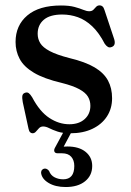

<svg xmlns="http://www.w3.org/2000/svg" viewBox="-20 -498 500 734"><path d="M229 -5H259.5L219.5 70L201 64.5Q209 63.5 217.5 62.8Q226 62 237.5 62Q282 62 307.2 82.5Q332.5 103 332.5 136.5Q332.5 173 305.2 195Q278 217 231 217Q191.5 217 165.5 201.2Q139.5 185.5 137 162.5Q137 155.5 141 151.2Q145 147 150.5 146.5Q156 146 160.2 148.8Q164.5 151.5 167.5 155.5Q174 172.5 189 180Q204 187.5 221.5 187.5Q264 187.5 264 136.5Q264 114.5 252.2 101.2Q240.5 88 217 88H200.5Q191 88 188.2 82Q185.5 76 189.5 68ZM245 -23Q282 -23 303.8 -42.8Q325.5 -62.5 325.5 -93.5Q325.5 -113 316.2 -128.5Q307 -144 283.2 -157Q259.5 -170 216 -181Q148 -197 109.5 -220Q71 -243 55.2 -272.8Q39.5 -302.5 39.5 -337.5Q39.5 -401 84.5 -439Q129.5 -477 213 -477Q244.5 -477 264.8 -471.5Q285 -466 298.2 -460.5Q311.5 -455 321 -455Q331 -455 336.8 -460.5Q342.5 -466 347.5 -471.8Q352.5 -477.5 361.5 -477.5Q367 -477.5 371.8 -473.5Q376.5 -469.5 379.5 -459.5L415.5 -351.5Q420 -339 418.2 -330.5Q416.5 -322 407.5 -318.5Q399 -315 392.8 -318.5Q386.5 -322 380.5 -330.5Q358.5 -373 332.5 -397.5Q306.5 -422 277.8 -432.2Q249 -442.5 218 -442.5Q171 -442.5 147.5 -422.5Q124 -402.5 124 -369Q124 -349 134 -332.8Q144 -316.5 170.5 -302.5Q197 -288.5 245.5 -276Q306 -261.5 341.5 -240.5Q377 -219.5 392.8 -190.2Q408.5 -161 408.5 -122.5Q408.5 -83 388.8 -52.8Q369 -22.5 333.2 -5.5Q297.5 11.5 249.5 11.5Q219 11.5 200 5Q181 -1.5 168.2 -8Q155.5 -14.5 145 -14.5Q135.5 -14.5 129.2 -8Q123 -1.5 117.5 5Q112 11.5 104.5 11.5Q99 11.5 95 7.5Q91 3.5 89 -6L67 -107.5Q64 -124 65.5 -132Q67 -140 75 -143Q83.5 -146.5 89.8 -142Q96 -137.5 103 -126Q132 -71 168.8 -47Q205.5 -23 245 -23Z"/></svg>

Font: Fraunces 28pt
Style: Regular
Weight: 400
Version: Version 1.000;[b76b70a41]